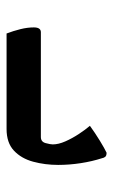

<svg xmlns="http://www.w3.org/2000/svg" viewBox="103 -456 352 599"><g transform="rotate(90 279.5 -156.0)"><path d="M80 -107Q133 -107 194 -107Q255 -107 311.5 -107Q368 -107 407 -107Q422 -107 426 -122Q430 -137 430 -144Q430 -162 420.5 -183.5Q411 -205 397.5 -225.5Q384 -246 372 -260Q394 -276 418.5 -291Q443 -306 456 -312Q465 -312 468.5 -308Q472 -304 473 -298Q483 -267 488.5 -231.5Q494 -196 494 -161Q494 -120 484 -83Q474 -46 449.5 -23Q425 0 382 0Q344 0 300 0Q256 0 213 0Q170 0 136 0Q102 0 84 0Q76 -21 70.5 -43Q65 -65 65 -85Q65 -107 80 -107Z"/></g></svg>

Font: Ruwudu Medium
Style: Regular
Weight: 500
Designer: Becca Hirsbrunner Spalinger
Foundry: SIL International
Version: Version 3.000